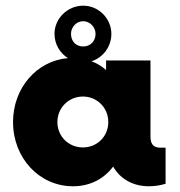

<svg xmlns="http://www.w3.org/2000/svg" viewBox="-20 -647 635 676"><path d="M546.4 -127C528.8 -127 509.8 -130.9 509.8 -166V-434.1H353.5V-400.4C338.4 -413.6 321.8 -424.3 302.2 -431.2C342.8 -444.3 372.1 -482.4 372.1 -527.8C372.1 -581.5 327.6 -627 272.9 -627C217.3 -627 171.9 -581.5 171.9 -527.8C171.9 -491.7 190.9 -460 219.2 -442.4C109.9 -433.1 25.9 -337.9 25.9 -217.3C25.9 -90.3 118.7 8.8 236.8 8.8C297.9 8.8 346.2 -17.6 378.4 -60.5C404.3 -15.6 449.2 8.8 504.4 8.8C522.5 8.8 542.5 6.3 563 0V-127ZM272.9 -572.3C297.4 -572.3 316.4 -550.8 316.4 -527.8C316.4 -501 297.4 -483.4 272.9 -483.4C248 -483.4 230 -501 230 -527.8C230 -550.8 248 -572.3 272.9 -572.3ZM272 -127.9C221.7 -127.9 182.1 -166.5 182.1 -217.3C182.1 -267.6 221.7 -307.1 272 -307.1C321.8 -307.1 361.3 -267.6 361.3 -217.3C361.3 -166.5 321.8 -127.9 272 -127.9Z"/></svg>

Font: Now Black
Style: Regular
Weight: 400
Designer: Alfredo Marco Pradil
Foundry: Alfredo Marco Pradil
Version: Version 1.200;hotconv 1.0.109;makeotfexe 2.5.65596